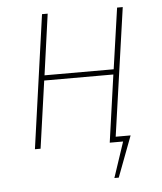

<svg xmlns="http://www.w3.org/2000/svg" viewBox="-49 -562 626 744"><g transform="rotate(-5 263.5 -190.5)"><path d="M456 -519 385 -21H443L383 138H366L412 0H360L397 -262H128L91 0H69L142 -519H164L131 -282H400L434 -519Z"/></g></svg>

Font: Fira Sans Condensed Thin
Style: Italic
Weight: 250
Width: 3
Italic angle: -8°
Designer: Carrois Corporate & Edenspiekermann AG
Foundry: Carrois Corporate GbR & Edenspiekermann AG
Version: Version 4.203